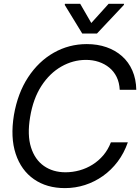

<svg xmlns="http://www.w3.org/2000/svg" viewBox="-20 -966 727 996"><path d="M316.9 9.8Q222.2 9.8 156 -36.4Q89.8 -82.5 61.5 -167.7Q33.2 -252.9 52.2 -369.1Q71.8 -482.9 126 -565.4Q180.2 -647.9 259 -692.6Q337.9 -737.3 430.2 -737.3Q485.8 -737.3 532.2 -721.2Q578.6 -705.1 613 -674.6Q647.5 -644 666.7 -599.9Q686 -555.7 687 -500H601.1Q599.1 -538.1 585 -566.9Q570.8 -595.7 546.9 -615.2Q522.9 -634.8 492.2 -645Q461.4 -655.3 426.3 -655.3Q358.9 -655.3 298.3 -620.8Q237.8 -586.4 194.8 -520.3Q151.9 -454.1 136.2 -358.4Q120.6 -265.1 140.9 -201.4Q161.1 -137.7 208 -105Q254.9 -72.3 319.8 -72.3Q356.9 -72.3 392.8 -82.3Q428.7 -92.3 460.2 -112.1Q491.7 -131.8 516.1 -160.6Q540.5 -189.5 555.2 -227.5H643.1Q623.5 -171.4 590.3 -127.4Q557.1 -83.5 513.9 -53Q470.7 -22.5 420.7 -6.3Q370.6 9.8 316.9 9.8ZM396 -946.3 453.6 -846.7 543.5 -946.3H623.5L622.6 -940.4L482.9 -792H406.7L315.9 -940.4L316.9 -946.3Z"/></svg>

Font: Inter Tight
Style: Italic
Weight: 400
Italic angle: -9.39999°
Designer: Rasmus Andersson
Foundry: rsms
Version: Version 3.002